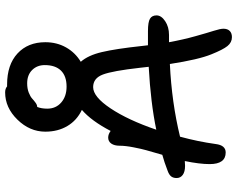

<svg xmlns="http://www.w3.org/2000/svg" viewBox="-110 -868 945 766"><g transform="rotate(-90 363.0 -485.5)"><path d="M84 -220.2Q60.1 -220.2 47.6 -229.5Q35.2 -238.8 35.2 -253.9Q35.2 -267.1 41.7 -275.6Q48.3 -284.2 64.9 -290Q99.1 -303.2 127.9 -311Q141.1 -356.9 146.2 -375Q151.4 -393.1 157.7 -425.5Q164.1 -458 164.1 -481Q164.1 -502 172.6 -514.4Q181.2 -526.9 196.8 -526.9Q210 -526.9 223.1 -517.1Q262.7 -593.3 307.1 -631.8Q265.1 -651.9 242.7 -689.7Q220.2 -727.5 220.2 -777.8Q220.2 -839.8 268.1 -888.9Q315.9 -938 377 -938Q391.6 -938 400.9 -930.2H408.2Q487.3 -930.2 532.2 -888.7Q577.1 -847.2 577.1 -777.8Q577.1 -731.9 556.4 -695.1Q535.6 -658.2 499 -636.2Q524.9 -606.9 537.8 -551.8Q550.8 -496.6 562 -393.1Q563.5 -379.9 564.9 -368.2H621.1Q657.7 -368.2 670.9 -360.1Q684.1 -352.1 684.1 -334Q684.1 -314.9 661.1 -299.6Q638.2 -284.2 606 -284.2H577.1Q587.4 -227.5 601.1 -179Q614.7 -130.4 622.8 -105Q630.9 -79.6 630.9 -66.9Q630.9 -50.8 622.1 -42Q613.3 -33.2 597.2 -33.2Q576.2 -33.2 561.8 -51Q547.4 -68.8 528.8 -115.2Q507.8 -166.5 490.2 -280.8Q335.9 -273.4 200.2 -240.2Q180.7 -168.9 170.9 -98.1Q166 -58.1 137.2 -58.1Q90.8 -58.1 90.8 -122.1Q90.8 -162.1 103 -221.2Q100.1 -221.2 93.5 -220.7Q86.9 -220.2 84 -220.2ZM312 -770Q312 -735.4 336.7 -714.1Q361.3 -692.9 399.9 -692.9Q441.9 -692.9 463.9 -715.3Q485.8 -737.8 485.8 -779.8Q485.8 -810.5 466.1 -830.3Q446.3 -850.1 413.1 -850.1Q392.1 -850.1 376 -843.8Q359.9 -837.4 352.1 -830.1Q344.2 -822.8 335.4 -816.4Q326.7 -810.1 318.8 -810.1Q312 -793 312 -770ZM397.9 -586.9Q359.4 -586.9 313 -517.3Q266.6 -447.8 228 -335Q335.4 -357.4 479 -365.2Q477.1 -377.4 475.1 -399.9Q462.9 -508.8 448.2 -547.9Q433.6 -586.9 397.9 -586.9Z"/></g></svg>

Font: Shantell Sans Irregular Bouncy
Style: Regular
Weight: 400
Designer: Stephen Nixon, Anya Danilova, Shantell Martin
Foundry: Arrow Type
Version: Version 1.006;[9816181b4]